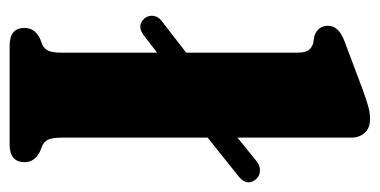

<svg xmlns="http://www.w3.org/2000/svg" viewBox="-215 -574 789 399"><g transform="rotate(90 179.5 -374.5)"><path d="M18 -280.5Q11.5 -289 13 -299Q14.5 -309 23 -315.5L89.5 -367V-596Q89.5 -613.5 84.8 -620.5Q80 -627.5 71 -630.5L54 -633.5Q33.5 -641.5 33.5 -661.5Q33.5 -683.5 64.5 -695.5L163 -732.5Q186 -741 200 -745Q214 -749 227.5 -749Q246 -749 256 -738Q266 -727 266 -710V-473.5L316 -514Q324.5 -520.5 335 -520.2Q345.5 -520 352.5 -512Q367.5 -494 348 -477L266 -411.5V-109.5Q266 -89 270 -80.5Q274 -72 282.5 -68L295 -63Q317 -52 317 -31Q317 0 280 0H75Q38 0 38 -31Q38 -52 60 -63L73 -68Q81.5 -72 85.5 -80.5Q89.5 -89 89.5 -109.5V-306.5L53 -278.5Q33 -263.5 18 -280.5Z"/></g></svg>

Font: Fraunces 9pt Soft
Style: Bold
Weight: 700
Version: Version 1.000;[b76b70a41]